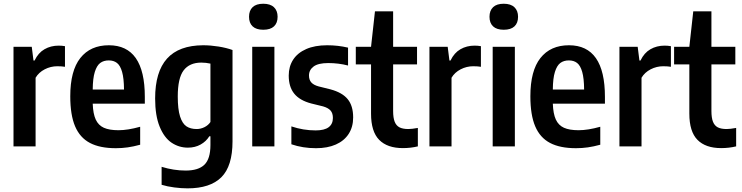

<svg xmlns="http://www.w3.org/2000/svg" viewBox="-20 -802 4063 1052"><path d="M54 -545.5H154L163.5 -470.5H169.5Q189.5 -512.5 223.8 -532.2Q258 -552 301.5 -552Q319 -552 336 -549V-436Q319 -439 294 -439Q257.5 -439 225 -422.2Q192.5 -405.5 175 -376V0H54Z M773.5 -234H488Q490 -178.5 504.5 -147Q519 -115.5 549 -102Q579 -88.5 629 -88.5Q680.5 -88.5 748 -107.5V-9Q711.5 1 679.8 5.5Q648 10 614.5 10Q527.5 10 472.8 -18.8Q418 -47.5 391.5 -109.8Q365 -172 365 -274.5Q365 -414.5 420.2 -484.2Q475.5 -554 576.5 -554Q773.5 -554 773.5 -271ZM488 -311.5H659.5Q659 -373 649 -408Q639 -443 621 -457Q603 -471 576 -471Q548 -471 529.2 -457Q510.5 -443 499.5 -408Q488.5 -373 488 -311.5Z M865.5 210.5V112Q932 132.5 997.5 132.5Q1067 132.5 1100 100.5Q1133 68.5 1133 -7.5V-55.5H1127Q1109.5 -27 1079 -10Q1048.5 7 1009.5 7Q960.5 7 920 -20.2Q879.5 -47.5 854.8 -108Q830 -168.5 830 -262.5Q830 -408.5 895.2 -481Q960.5 -553.5 1093 -554Q1134 -554 1177.5 -547Q1221 -540 1254 -528V-27.5Q1254 108 1193 169Q1132 230 1007.5 230Q973.5 230 935 225Q896.5 220 865.5 210.5ZM1133 -133.5V-453.5Q1108 -459 1083 -459Q1018.5 -459 986.2 -416.5Q954 -374 954 -273.5Q954 -203.5 966.5 -164.2Q979 -125 1001.2 -110Q1023.5 -95 1057.5 -95Q1079.5 -95 1100.2 -105.2Q1121 -115.5 1133 -133.5Z M1362 0V-545.5H1483.5V0ZM1344.5 -710Q1344.5 -744 1364.2 -762.8Q1384 -781.5 1422.5 -781.5Q1461 -781.5 1481 -762.5Q1501 -743.5 1501 -710Q1501 -676 1481.2 -657.5Q1461.5 -639 1422.5 -639Q1384 -639 1364.2 -657.5Q1344.5 -676 1344.5 -710Z M1576.5 -11.5V-109.5Q1641.5 -87.5 1709.5 -87.5Q1757.5 -87.5 1780.8 -105Q1804 -122.5 1804 -155.5Q1804 -182 1791 -196.5Q1778 -211 1750.5 -219L1685.5 -235Q1622.5 -251.5 1592.2 -288.8Q1562 -326 1562 -388Q1562 -437.5 1586.2 -475Q1610.5 -512.5 1657.8 -533.2Q1705 -554 1772.5 -554Q1832 -554 1887 -541V-443Q1835 -456.5 1778.5 -456.5Q1723.5 -456.5 1698.2 -437.5Q1673 -418.5 1673 -388.5Q1673 -364.5 1685.8 -350.2Q1698.5 -336 1726 -328.5L1790.5 -312.5Q1855.5 -295 1885.2 -258.5Q1915 -222 1915 -158.5Q1915 -106.5 1890.5 -68.5Q1866 -30.5 1820.2 -10.2Q1774.5 10 1711.5 10Q1639 10 1576.5 -11.5Z M2269.5 -101V0Q2230 9.5 2187.5 9.5Q2102 9.5 2057.5 -35.8Q2013 -81 2013 -179.5V-449H1929.5V-545.5H2013L2034.5 -740H2134V-545.5H2265V-449H2134V-194Q2134 -156.5 2142.5 -135Q2151 -113.5 2169 -104.2Q2187 -95 2217.5 -95Q2236 -95 2269.5 -101Z M2333 -545.5H2433L2442.5 -470.5H2448.5Q2468.5 -512.5 2502.8 -532.2Q2537 -552 2580.5 -552Q2598 -552 2615 -549V-436Q2598 -439 2573 -439Q2536.5 -439 2504 -422.2Q2471.5 -405.5 2454 -376V0H2333Z M2679.5 0V-545.5H2801V0ZM2662 -710Q2662 -744 2681.8 -762.8Q2701.5 -781.5 2740 -781.5Q2778.5 -781.5 2798.5 -762.5Q2818.5 -743.5 2818.5 -710Q2818.5 -676 2798.8 -657.5Q2779 -639 2740 -639Q2701.5 -639 2681.8 -657.5Q2662 -676 2662 -710Z M3294.5 -234H3009Q3011 -178.5 3025.5 -147Q3040 -115.5 3070 -102Q3100 -88.5 3150 -88.5Q3201.5 -88.5 3269 -107.5V-9Q3232.5 1 3200.8 5.5Q3169 10 3135.5 10Q3048.5 10 2993.8 -18.8Q2939 -47.5 2912.5 -109.8Q2886 -172 2886 -274.5Q2886 -414.5 2941.2 -484.2Q2996.5 -554 3097.5 -554Q3294.5 -554 3294.5 -271ZM3009 -311.5H3180.5Q3180 -373 3170 -408Q3160 -443 3142 -457Q3124 -471 3097 -471Q3069 -471 3050.2 -457Q3031.5 -443 3020.5 -408Q3009.5 -373 3009 -311.5Z M3374 -545.5H3474L3483.5 -470.5H3489.5Q3509.5 -512.5 3543.8 -532.2Q3578 -552 3621.5 -552Q3639 -552 3656 -549V-436Q3639 -439 3614 -439Q3577.5 -439 3545 -422.2Q3512.5 -405.5 3495 -376V0H3374Z M4013.5 -101V0Q3974 9.5 3931.5 9.5Q3846 9.5 3801.5 -35.8Q3757 -81 3757 -179.5V-449H3673.5V-545.5H3757L3778.5 -740H3878V-545.5H4009V-449H3878V-194Q3878 -156.5 3886.5 -135Q3895 -113.5 3913 -104.2Q3931 -95 3961.5 -95Q3980 -95 4013.5 -101Z"/></svg>

Font: Encode Sans Condensed SemiBold
Style: Regular
Weight: 600
Width: 3
Designer: Multiple Designers
Foundry: Impallari Type
Version: Version 2.000